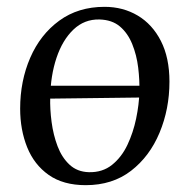

<svg xmlns="http://www.w3.org/2000/svg" viewBox="-20 -531 561 562"><path d="M101 -242 103 -280H429L427 -246ZM286 -511Q340 -511 383 -485.5Q426 -460 451 -411Q476 -362 476 -292Q476 -212 447 -142.5Q418 -73 363.5 -31Q309 11 231 11Q165 11 122.5 -19Q80 -49 59.5 -100Q39 -151 39 -213Q39 -294 68.5 -362Q98 -430 153.5 -470.5Q209 -511 286 -511ZM271 -474Q227 -475 195 -444.5Q163 -414 145.5 -362Q128 -310 127 -246Q126 -212 131 -174Q136 -136 148.5 -103Q161 -70 183.5 -49Q206 -28 240 -27Q280 -26 308 -48.5Q336 -71 353 -107Q370 -143 378.5 -184Q387 -225 388 -261Q389 -296 384.5 -333Q380 -370 367 -402Q354 -434 331 -453.5Q308 -473 271 -474Z"/></svg>

Font: Lora
Style: Italic
Weight: 400
Italic angle: -3°
Designer: Olga Karpushina, Alexei Vanyashin (Cyrillic)
Foundry: Cyreal
Version: Version 3.008